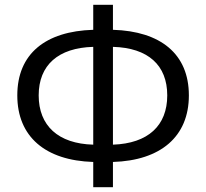

<svg xmlns="http://www.w3.org/2000/svg" viewBox="-20 -766 858 799"><path d="M368 13H450V-92C648 -98 766 -197 766 -369C766 -542 648 -636 450 -642V-746H368V-642C169 -636 52 -542 52 -369C52 -197 169 -98 368 -92ZM368 -164C222 -168 141 -243 141 -369C141 -495 222 -567 368 -571ZM450 -571C596 -567 676 -495 676 -369C676 -243 596 -169 450 -164Z"/></svg>

Font: Source Han Sans JP
Style: Regular
Weight: 400
Designer: Ryoko NISHIZUKA 西塚涼子 (kana, bopomofo & ideographs); Paul D. Hunt (Latin, Greek & Cyrillic); Sandoll Communications 산돌커뮤니
Foundry: Adobe
Version: Version 2.004;hotconv 1.0.118;makeotfexe 2.5.65603